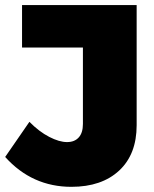

<svg xmlns="http://www.w3.org/2000/svg" viewBox="-27 -721 601 750"><path d="M506.8 -231.9Q506.8 -118.2 438.5 -54.7Q370.1 8.8 252 8.8Q98.1 8.8 -6.8 -107.9L87.9 -245.1Q126 -206.5 165.3 -186.3Q204.6 -166 234.9 -166Q264.2 -166 280.5 -184.1Q296.9 -202.1 296.9 -236.8V-535.2H59.1V-701.2H506.8Z"/></svg>

Font: Montserrat arm ExtraBold
Style: Regular
Weight: 800
Designer: Julieta Ulanovsky
Foundry: Julieta Ulanovsky
Version: Version 6.000;PS 006.000;hotconv 1.0.88;makeotf.lib2.5.64775